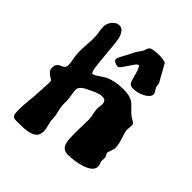

<svg xmlns="http://www.w3.org/2000/svg" viewBox="-199 -789 899 899"><g transform="rotate(45 250.5 -339.5)"><path d="M490.2 -105Q487.3 -91.8 473.4 -81.8Q459.5 -71.8 439.7 -65.2Q419.9 -58.6 396.5 -55.2Q373 -51.8 351.1 -51.8Q334.5 -51.8 325 -58.6Q315.4 -65.4 310.5 -77.9Q305.7 -90.3 304.4 -108.2Q303.2 -126 303.2 -147.9Q303.2 -171.4 304.2 -194.8Q305.2 -218.3 305.2 -237.8Q305.2 -244.6 303.7 -253.2Q302.2 -261.7 300.5 -270.5Q298.8 -279.3 297.4 -286.9Q295.9 -294.4 295.9 -299.8Q295.9 -306.6 297.4 -315.7Q298.8 -324.7 298.8 -333Q298.8 -345.2 293 -352.1Q287.1 -358.9 272.9 -358.9Q264.6 -358.9 256.1 -356.7Q247.6 -354.5 239.5 -351.3Q231.4 -348.1 225.1 -345Q218.8 -341.8 214.8 -339.8Q204.6 -335.4 195.1 -330.6Q185.5 -325.7 178.2 -320.1Q170.9 -314.5 166.5 -307.9Q162.1 -301.3 162.1 -293Q162.1 -283.2 164.8 -269.3Q167.5 -255.4 168.9 -241.2Q170.4 -225.6 169.9 -210.4Q169.4 -195.3 171.9 -183.1Q173.8 -172.4 175.8 -164.6Q177.7 -156.7 179.4 -149.7Q181.2 -142.6 182.1 -135.3Q183.1 -127.9 183.1 -118.2Q183.1 -109.4 184.8 -101.6Q186.5 -93.8 188.7 -85.4Q190.9 -77.1 192.9 -68.4Q194.8 -59.6 194.8 -48.8Q194.8 -28.3 184.3 -17.1Q173.8 -5.9 156.5 -0.5Q139.2 4.9 116.7 5.9Q94.2 6.8 70.8 6.8Q59.1 6.8 53 4.4Q46.9 2 43.9 -3.9Q41 -9.8 40.5 -19.8Q40 -29.8 40 -44.9Q40 -56.2 40.8 -68.1Q41.5 -80.1 42.5 -90.8Q43.5 -101.6 44.4 -110.4Q45.4 -119.1 45.9 -124Q46.4 -134.8 47.6 -149.9Q48.8 -165 49.6 -180.9Q50.3 -196.8 51 -211.2Q51.8 -225.6 51.8 -234.9Q51.8 -241.2 45.4 -245.4Q39.1 -249.5 31.5 -254.6Q23.9 -259.8 17.6 -267.3Q11.2 -274.9 11.2 -288.1Q11.2 -299.8 14.6 -306.6Q18.1 -313.5 23.2 -317.1Q28.3 -320.8 34.2 -323Q40 -325.2 45.2 -328.1Q50.3 -331.1 53.7 -336.2Q57.1 -341.3 57.1 -351.1Q57.1 -367.7 52.5 -387.7Q47.9 -407.7 47.9 -432.1Q47.9 -455.6 49.8 -480Q51.8 -504.4 51.8 -527.8Q51.8 -544.9 48.3 -563Q44.9 -581.1 44.9 -596.2Q44.9 -603.5 48.3 -612.8Q51.8 -622.1 58.1 -630.6Q64.5 -639.2 73.7 -645Q83 -650.9 95.2 -650.9Q106.4 -650.9 114.3 -644.3Q122.1 -637.7 127.2 -627.2Q132.3 -616.7 135 -603.3Q137.7 -589.8 139.4 -575.9Q141.1 -562 141.8 -548.6Q142.6 -535.2 144 -524.9Q146 -509.3 147.7 -488Q149.4 -466.8 151.6 -447.5Q153.8 -428.2 157.2 -414.6Q160.6 -400.9 166 -400.9Q170.9 -400.9 179 -405.5Q187 -410.2 195.8 -416Q204.6 -421.9 213.4 -427.7Q222.2 -433.6 228 -436Q243.7 -442.9 266.1 -448Q288.6 -453.1 320.8 -453.1Q339.4 -453.1 352.5 -450.4Q365.7 -447.8 375.2 -442.9Q384.8 -438 392.1 -431.6Q399.4 -425.3 406.5 -417.7Q413.6 -410.2 421.6 -402.1Q429.7 -394 440.9 -386.2Q445.3 -383.3 449.7 -381.1Q454.1 -378.9 458 -376.2Q461.9 -373.5 464.4 -369.9Q466.8 -366.2 466.8 -359.9Q466.8 -354 465.8 -346.9Q464.8 -339.8 464.8 -333Q464.8 -322.8 468.3 -311Q471.7 -299.3 475.8 -286.6Q480 -273.9 483.4 -260Q486.8 -246.1 486.8 -231.9Q486.8 -227.1 484.9 -220.2Q482.9 -213.4 480.7 -207Q478.5 -200.7 476.8 -196Q475.1 -191.4 475.1 -190.9Q475.1 -183.6 480 -177Q484.9 -170.4 484.9 -162.1Q484.9 -157.2 484.4 -153.1Q483.9 -148.9 483.9 -145Q483.9 -136.7 487.5 -129.9Q491.2 -123 491.2 -113.8Q491.2 -111.3 491.2 -109.4Q491.2 -107.4 490.2 -105ZM436 -535.6Q436 -525.9 427.7 -516.8Q419.4 -507.8 406.5 -501Q393.6 -494.1 377.9 -490.2Q362.3 -486.3 347.7 -486.3Q335.9 -486.3 330.1 -490.5Q324.2 -494.6 321 -502Q317.9 -509.3 315.7 -518.8Q313.5 -528.3 310.1 -538.6Q310.1 -539.1 308.1 -545.9Q306.2 -552.7 303.2 -560.8Q300.3 -568.8 296.9 -575.7Q293.5 -582.5 291 -583.5Q283.7 -583.5 275.1 -571.8Q266.6 -560.1 257.3 -545.9Q248 -531.7 239.5 -520Q231 -508.3 223.6 -508.3Q219.7 -508.3 214.8 -509.8Q210 -511.2 205.1 -513.7Q200.2 -516.1 197 -519.8Q193.8 -523.4 193.8 -527.3Q193.8 -532.2 197.5 -540.5Q201.2 -548.8 206.1 -557.9Q210.9 -566.9 216.1 -575.7Q221.2 -584.5 223.6 -590.3Q233.4 -612.8 241.7 -623.8Q250 -634.8 255.9 -644.5Q258.3 -648.4 259.8 -653.1Q261.2 -657.7 262.7 -662.1Q264.2 -666.5 266.4 -670.2Q268.6 -673.8 272.9 -676.3Q276.4 -678.7 282.2 -680.2Q288.1 -681.6 294.9 -682.4Q301.8 -683.1 308.6 -683.6Q315.4 -684.1 319.8 -684.6Q323.2 -684.6 330.1 -684.3Q336.9 -684.1 344.5 -683.1Q352.1 -682.1 358.9 -680.7Q365.7 -679.2 368.7 -676.3Q377 -661.6 385.3 -647Q392.1 -634.3 399.9 -620.4Q407.7 -606.4 414.1 -595.7Q418 -589.4 418.2 -581.8Q418.5 -574.2 420.9 -567.4Q424.8 -559.1 430.4 -551Q436 -543 436 -535.6Z"/></g></svg>

Font: Freckle Face
Style: Regular
Weight: 400
Designer: Astigmatic (AOETI)
Foundry: Astigmatic (AOETI)
Version: Version 1.000